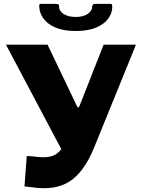

<svg xmlns="http://www.w3.org/2000/svg" viewBox="-20 -974 731 997"><path d="M107 -6 119 -164 150 -162Q204 -154 236 -160Q268 -166 289 -188.5Q310 -211 325 -251L518 -742H686L468 -206Q417 -81 341.5 -32Q266 17 143 -2ZM314 -170 11 -742H227L380 -422Q386 -409 393 -424L440 -412ZM373 -813Q312 -813 270.5 -830Q229 -847 207 -876Q185 -905 184 -939Q183 -948 185 -951Q187 -954 194 -954H265Q279 -954 283.5 -951Q288 -948 287 -941Q286 -918 309.5 -902Q333 -886 373 -886ZM373 -813V-886Q413 -886 436 -902Q459 -918 459 -941Q459 -948 463.5 -951Q468 -954 481 -954H552Q559 -954 561 -951Q563 -948 563 -939Q563 -905 541 -876Q519 -847 477 -830Q435 -813 373 -813Z"/></svg>

Font: Libre Franklin ExtraBold
Style: Regular
Weight: 800
Designer: Pablo Impallari, Rodrigo Fuenzalida, Nhung Nguyen
Foundry: Impallari Type
Version: Version 3.000